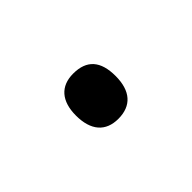

<svg xmlns="http://www.w3.org/2000/svg" viewBox="-28 -183 291 291"><g transform="rotate(-45 117.5 -37.5)"><path d="M75 -38C75 -6 90 11 117 11C145 11 160 -6 160 -38C160 -70 146 -86 117 -86C90 -86 75 -69 75 -38Z"/></g></svg>

Font: Noto Sans Devanagari SemiCondensed Light
Style: Regular
Weight: 300
Width: 4
Designer: Jelle Bosma - Monotype Design Team
Foundry: Monotype Imaging Inc.
Version: Version 2.004